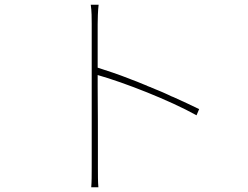

<svg xmlns="http://www.w3.org/2000/svg" viewBox="-20 -773 1040 806"><path d="M390 -458C503 -426 692 -352 805 -289L816 -315C783 -331 747 -348 709 -365L699 -369C690 -373 681 -378 671 -382L662 -386C656 -389 649 -391 643 -394L633 -398C630 -399 627 -401 624 -402L614 -406C612 -407 611 -408 609 -408L599 -412C596 -414 593 -415 590 -416L580 -420C564 -427 548 -433 532 -439L522 -443C476 -461 431 -476 390 -489V-672C390 -692 391 -729 394 -753H361C365 -728 365 -694 365 -673V-70C365 -39 365 -9 363 13H393C391 -9 391 -39 391 -70V-103V-105V-121V-125V-136V-140V-149C391 -211 391 -309 390 -409V-423V-451C390 -453 390 -455 390 -458Z"/></svg>

Font: Glow Sans SC Normal Thin
Style: Regular
Weight: 100
Designer: Ryoko NISHIZUKA (kana, bopomofo & ideographs); Paul D. Hunt (Latin, Greek & Cyrillic); Sandoll Communications, Soo-young
Version: Version 0.93